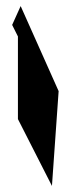

<svg xmlns="http://www.w3.org/2000/svg" viewBox="-20 -800 246 632"><path d="M20 -718 39 -680V-408L151 -188L173 -500L48 -780Z"/></svg>

Font: bitstorm
Style: sucn
Weight: 400
Version: Version 0.2